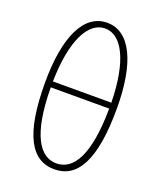

<svg xmlns="http://www.w3.org/2000/svg" viewBox="-149 -902 849 1010"><g transform="rotate(20 275.5 -397.0)"><path d="M439 -386C437 -122 370 -20 276 -20C182 -20 114 -122 112 -386ZM112 -419C116 -652 183 -775 276 -775C369 -775 435 -652 439 -419ZM276 -807C147 -807 75 -658 75 -400C75 -108 147 13 276 13C404 13 477 -108 477 -400C477 -658 404 -807 276 -807Z"/></g></svg>

Font: Noto Sans Japanese Thin
Style: Regular
Weight: 100
Designer: Ryoko NISHIZUKA (kana & ideographs); Paul D. Hunt (Latin, Greek & Cyrillic); Wenlong ZHANG (bopomofo); Sandoll Communica
Foundry: Adobe Systems Incorporated
Version: Version 1.000;PS 1;hotconv 1.0.78;makeotf.lib2.5.61930